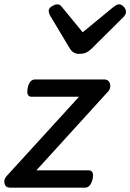

<svg xmlns="http://www.w3.org/2000/svg" viewBox="-20 -867 602 887"><path d="M27 0Q6 0 1 -19Q-4 -38 11 -54L345 -420H125Q113 -420 108.5 -430Q104 -440 108 -460Q112 -481 121 -490.5Q130 -500 142 -500H460Q476 -500 483 -490.5Q490 -481 489.5 -468.5Q489 -456 481 -446L148 -80H391Q402 -80 407 -70.5Q412 -61 408 -40Q403 -20 394 -10Q385 0 373 0ZM530 -847Q541 -847 551.5 -836Q562 -825 562 -813Q562 -805 559 -800Q556 -795 552 -790L400 -639Q388 -628 375.5 -623Q363 -618 345 -618Q331 -618 320.5 -624.5Q310 -631 303 -642L211 -796Q207 -804 206 -809Q205 -814 205 -817Q205 -829 219.5 -838Q234 -847 243 -847Q253 -847 258.5 -842.5Q264 -838 269 -831L362 -718L502 -833Q509 -838 515.5 -842.5Q522 -847 530 -847Z"/></svg>

Font: Playwrite IS
Style: Regular
Weight: 400
Designer: Veronika Burian, José Scaglione
Foundry: TypeTogether
Version: Version 1.002